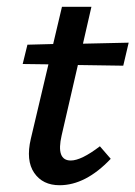

<svg xmlns="http://www.w3.org/2000/svg" viewBox="-20 -540 400 567"><path d="M210 -348 162 -140Q145 -66 189 -66Q220 -66 275 -108L307 -71Q233 7 156 7Q106 7 81 -29.5Q56 -66 71 -130L123 -350L47 -351L61 -408L137 -410L163 -520H250L225 -411L360 -414L344 -346Z"/></svg>

Font: EauTestInfant Semibold
Style: Italic
Weight: 600
Italic angle: -12°
Designer: Christian Thalmann (Catharsis Fonts)
Version: Version 0.001;PS 000.001;hotconv 1.0.88;makeotf.lib2.5.64775